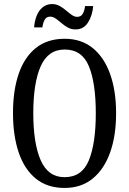

<svg xmlns="http://www.w3.org/2000/svg" viewBox="-20 -916 637 946"><path d="M298 10Q213 10 156.5 -36Q100 -82 72 -165Q44 -248 44 -359Q44 -470 72 -552Q100 -634 156.5 -679.5Q213 -725 299 -725Q380 -725 436.5 -679.5Q493 -634 522.5 -551.5Q552 -469 552 -358Q552 -247 522.5 -164.5Q493 -82 436.5 -36Q380 10 298 10ZM298 -43Q384 -43 418 -126.5Q452 -210 452 -358Q452 -507 418 -589.5Q384 -672 299 -672Q217 -672 180.5 -589.5Q144 -507 144 -358Q144 -210 180.5 -126.5Q217 -43 298 -43ZM352 -771Q331 -771 314 -780.5Q297 -790 282.5 -802.5Q268 -815 254.5 -824.5Q241 -834 227 -834Q208 -834 199.5 -817.5Q191 -801 189 -781H148Q150 -810 160 -836.5Q170 -863 189.5 -879.5Q209 -896 237 -896Q257 -896 274 -886.5Q291 -877 305.5 -864.5Q320 -852 333.5 -842.5Q347 -833 360 -833Q380 -833 388.5 -849.5Q397 -866 399 -886H439Q436 -842 414.5 -806.5Q393 -771 352 -771Z"/></svg>

Font: Noto Serif Tamil ExtraCondensed
Style: Regular
Weight: 400
Width: 2
Designer: Indian Type Foundry, Tom Grace, and the Monotype Design Team
Foundry: Monotype Imaging Inc.
Version: Version 2.004; ttfautohint (v1.8.4.7-5d5b)